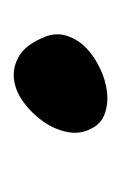

<svg xmlns="http://www.w3.org/2000/svg" viewBox="32 -204 179 284"><g transform="rotate(-90 122.0 -61.5)"><path d="M74.2 -16.6Q65.4 -33.2 69.3 -52.2Q73.2 -71.3 85 -87.9Q96.7 -104.5 113.3 -116.7Q129.9 -128.9 147.9 -130.9Q166 -132.8 182.6 -122.6Q199.2 -112.3 210 -85Q216.8 -68.4 211.4 -52.2Q206.1 -36.1 193.4 -23.9Q180.7 -11.7 163.1 -3.4Q145.5 4.9 128.4 6.8Q111.3 8.8 96.2 3.4Q81.1 -2 74.2 -16.6Z"/></g></svg>

Font: Over the Rainbow
Style: Regular
Weight: 400
Designer: Kimberly Geswein
Foundry: Kimberly Geswein
Version: Version 1.002 2010